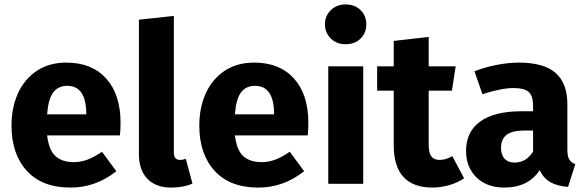

<svg xmlns="http://www.w3.org/2000/svg" viewBox="-20 -831 2649 868"><path d="M522 -219H193Q201 -152 231 -125Q261 -98 314 -98Q346 -98 376 -109.5Q406 -121 441 -145L506 -57Q413 17 299 17Q170 17 101 -59Q32 -135 32 -263Q32 -344 61 -408.5Q90 -473 146 -510.5Q202 -548 280 -548Q395 -548 460 -476Q525 -404 525 -276Q525 -243 522 -219ZM370 -321Q368 -443 284 -443Q243 -443 220.5 -413Q198 -383 193 -314H370Z M608 -135V-742L766 -759V-141Q766 -108 794 -108Q808 -108 820 -113L850 -1Q809 17 754 17Q685 17 646.5 -22.5Q608 -62 608 -135Z M1371 -219H1042Q1050 -152 1080 -125Q1110 -98 1163 -98Q1195 -98 1225 -109.5Q1255 -121 1290 -145L1355 -57Q1262 17 1148 17Q1019 17 950 -59Q881 -135 881 -263Q881 -344 910 -408.5Q939 -473 995 -510.5Q1051 -548 1129 -548Q1244 -548 1309 -476Q1374 -404 1374 -276Q1374 -243 1371 -219ZM1219 -321Q1217 -443 1133 -443Q1092 -443 1069.5 -413Q1047 -383 1042 -314H1219Z M1636 -721Q1636 -682 1610 -656.5Q1584 -631 1542 -631Q1502 -631 1475.5 -657Q1449 -683 1449 -721Q1449 -759 1475.5 -785Q1502 -811 1542 -811Q1584 -811 1610 -785.5Q1636 -760 1636 -721ZM1622 0H1464V-531H1622Z M2078 -25Q2049 -5 2010.5 6Q1972 17 1934 17Q1760 16 1760 -175V-421H1685V-531H1760V-646L1918 -664V-531H2040L2023 -421H1918V-177Q1918 -140 1930 -124Q1942 -108 1968 -108Q1995 -108 2025 -125Z M2581 -89 2548 14Q2499 10 2468 -7.5Q2437 -25 2420 -62Q2368 17 2260 17Q2181 17 2134 -29Q2087 -75 2087 -149Q2087 -236 2151.5 -282Q2216 -328 2336 -328H2390V-351Q2390 -398 2370 -415.5Q2350 -433 2300 -433Q2274 -433 2237 -425.5Q2200 -418 2161 -405L2125 -509Q2175 -528 2227.5 -538Q2280 -548 2325 -548Q2439 -548 2492 -501Q2545 -454 2545 -360V-154Q2545 -124 2553.5 -110Q2562 -96 2581 -89ZM2390 -146V-241H2351Q2297 -241 2271 -222Q2245 -203 2245 -163Q2245 -131 2261 -113.5Q2277 -96 2306 -96Q2359 -96 2390 -146Z"/></svg>

Font: Fira Sans BGR
Style: Bold
Weight: 700
Designer: bBox Type GmbH & Carrois Corporate GbR & Edenspiekermann AG
Foundry: bBox Type GmbH & Carrois Corporate GbR & Edenspiekermann AG
Version: Version 4.301